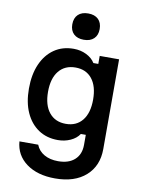

<svg xmlns="http://www.w3.org/2000/svg" viewBox="-111 -936 923 1229"><g transform="rotate(10 350.0 -321.5)"><path d="M606 -22Q606 88 533.5 152.5Q461 217 334 217Q219 217 147.5 164.5Q76 112 69 23H191Q206 62 243.5 83.5Q281 105 334 105Q403 105 441.5 70Q480 35 480 -27V-92H448Q428 -62 390.5 -45Q353 -28 309 -28Q236 -28 182.5 -64Q129 -100 99.5 -165.5Q70 -231 70 -321Q70 -413 99.5 -480Q129 -547 182.5 -584Q236 -621 309 -621Q354 -621 391.5 -602.5Q429 -584 448 -553H480V-605H606ZM194 -322Q194 -235 233 -187Q272 -139 341 -139Q410 -139 448.5 -187Q487 -235 487 -322Q487 -409 448.5 -457Q410 -505 341 -505Q272 -505 233 -457Q194 -409 194 -322ZM361 -689Q319 -689 295.5 -711.5Q272 -734 272 -774Q272 -815 295.5 -837.5Q319 -860 361 -860Q403 -860 426.5 -837.5Q450 -815 450 -774Q450 -734 426.5 -711.5Q403 -689 361 -689Z"/></g></svg>

Font: Martian Mono Medium
Style: Regular
Weight: 500
Monospace: yes
Designer: Roman Shamin
Foundry: Evil Martians
Version: Version 1.000; ttfautohint (v1.8.4.7-5d5b)